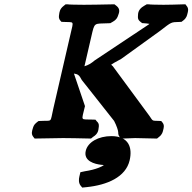

<svg xmlns="http://www.w3.org/2000/svg" viewBox="-20 -635 885 883"><path d="M320 -296.7C338 -293.9 344.4 -290.2 356.1 -267.1L504.8 -78.9C516.5 -56.6 523.7 -34.3 523.7 -26.4C523.3 -24.2 523.3 2 547 2H547.6L548.3 2C568.3 1 590.6 0 601.5 0C618.7 0 656.6 1 691.3 2L702 2.3L711.4 -5.3C726.8 -17.1 728.7 -29.4 730.7 -38C732.9 -46.9 737.2 -59.9 726.8 -72.1L721.5 -78.4L712.1 -78.9C678.7 -80.6 685 -75.7 667.2 -102L499 -330.3C494.5 -334 493 -335.4 491.2 -337.5C494.8 -340.2 509.2 -349.4 537.7 -364.3L715.9 -492.9C772.2 -536.4 766.1 -532.4 805 -534.1L814.7 -534.6L823 -540.9C837.9 -552.2 839.9 -563.8 842 -572C844.4 -581.4 849.2 -595.1 838.4 -607.7L832.6 -615.3L821.7 -615C789.5 -614 755.4 -613 732 -613C706.6 -613 664.8 -614 665.8 -615L655.1 -615.3L642 -607.7C614.5 -591.9 614.8 -573 614.4 -561C614.2 -554.2 613 -544.9 625.3 -535.3L633.6 -528.8L643.1 -528.1C652.2 -527.3 659.9 -526.7 667.3 -525.3C666.9 -525 665 -523.4 663.9 -522.4L415.7 -357.3C399.2 -343.4 386.2 -335.5 368.4 -330.3L399.8 -466C415.6 -534.5 411.2 -525.2 477.2 -528L487.3 -528.4L499.3 -535.3C517.9 -546 520.5 -556.6 523.3 -564.3C527.4 -575.5 535.1 -592.7 516 -607.7L506.4 -615.2L495.7 -615C446.5 -614 396.2 -613 365.7 -613C338.2 -613 291.5 -614 292.4 -615L281.8 -615.2L272.5 -607.7C254.3 -593.8 253.2 -578 251.8 -567.6C250.8 -560.5 248.7 -550.8 257.1 -540.9L262.3 -534.7L271.5 -534.2C322.2 -530.9 319.5 -544.2 304 -476.9L225.3 -136.1C209.4 -67.3 223.1 -82.1 166.5 -78.8L157 -78.3L148.9 -72.1C135.2 -61.8 133 -51.4 130.7 -43.9C127.7 -33.9 122 -18.8 133.4 -5.3L139.3 2.2L150 2C195.2 1 243.4 0 269.9 0C298.4 0 344.1 1 387.9 2L398.5 2.2L407.8 -5.3C431.8 -19.9 432.3 -36.3 433.7 -47.1C434.8 -55.2 437.6 -66.4 424.5 -77.7L419.2 -84.6L409.6 -85C347.5 -87.7 354 -74.1 370.8 -147ZM374.3 59C363.3 106.7 416.9 119.5 443.3 122.6L444.4 122.8L445.6 122.8C450.8 123.2 454.8 123.7 457.8 124.1C451.5 129.8 422.1 144.9 370.2 152.6L349.7 157L345 177C342.2 189.1 340.7 205.6 350.7 218.7L358.3 227.7L377.7 225.7C472.6 216 558.4 179.8 576.3 102C589.7 44 572.5 -9 492.2 -9C432.6 -9 383.6 18.6 374.3 59Z"/></svg>

Font: Linux Libertine Mono O 
Style: Mono Bold Oblique
Weight: 400
Italic angle: -13°
Designer: Philipp H. Poll
Foundry: Philipp H. Poll
Version: Version 5.1.7